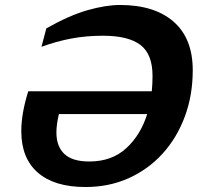

<svg xmlns="http://www.w3.org/2000/svg" viewBox="-20 -739 812 771"><path d="M93.5 -372.5H589.5Q592.5 -403 592.5 -434.5Q592.5 -521.5 544 -558.5Q495.5 -595.5 393.5 -595.5Q325.5 -595.5 266 -584.2Q206.5 -573 146.5 -551L166 -625Q257.5 -677 331.2 -698Q405 -719 462 -719Q600.5 -719 677.2 -651.8Q754 -584.5 754 -457Q754 -356.5 722.2 -271Q690.5 -185.5 632.8 -122Q575 -58.5 496.2 -23.2Q417.5 12 323 12Q198.5 12 132 -45.8Q65.5 -103.5 65.5 -212.5Q65.5 -283.5 93.5 -372.5ZM206.5 -207Q206.5 -151 238.5 -120.8Q270.5 -90.5 338.5 -90.5Q429 -90.5 487 -143.8Q545 -197 571 -281H216.5Q206.5 -239 206.5 -207Z"/></svg>

Font: Newsreader 6pt SemiBold
Style: Italic
Weight: 600
Italic angle: -17°
Designer: Hugues Gentile
Foundry: Production Type
Version: Version 1.003; ttfautohint (v1.8.3)